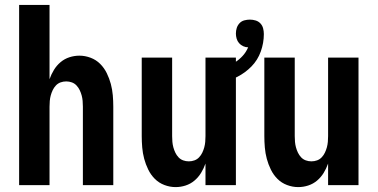

<svg xmlns="http://www.w3.org/2000/svg" viewBox="-20 -755 1540 783"><path d="M58 0V-735H182V-432Q189 -452 200 -470Q211 -488 227 -501.5Q243 -515 263 -521.5Q283 -528 304 -528Q327 -528 349.5 -519.5Q372 -511 388.5 -494.5Q405 -478 415.5 -456.5Q426 -435 432 -412.5Q438 -390 440 -366.5Q442 -343 442 -320V0H318V-320Q318 -332 317 -343.5Q316 -355 313 -366Q310 -377 305 -387.5Q300 -398 292 -406.5Q284 -415 273 -419Q262 -423 250 -423Q238 -423 227 -419Q216 -415 208 -406.5Q200 -398 195 -387.5Q190 -377 187 -366Q184 -355 183 -343.5Q182 -332 182 -320V0Z M696 8Q673 8 650.5 -0.5Q628 -9 611.5 -25.5Q595 -42 584.5 -63.5Q574 -85 568 -107.5Q562 -130 560 -153.5Q558 -177 558 -200V-520H682V-200Q682 -188 683 -176.5Q684 -165 687 -154Q690 -143 695 -132.5Q700 -122 708 -113.5Q716 -105 727 -101Q738 -97 750 -97Q762 -97 773 -101Q784 -105 792 -113.5Q800 -122 805 -132.5Q810 -143 813 -154Q816 -165 817 -176.5Q818 -188 818 -200V-520H942V0H818V-88Q811 -68 800 -50Q789 -32 773 -18.5Q757 -5 737 1.5Q717 8 696 8ZM880 -415 863 -470Q883 -475 902 -482.5Q921 -490 938.5 -501Q956 -512 970 -527.5Q984 -543 992 -562Q982 -562 972 -566.5Q962 -571 955 -579Q948 -587 945 -597.5Q942 -608 942 -618Q942 -630 945.5 -641Q949 -652 957 -660.5Q965 -669 976.5 -672Q988 -675 999 -675Q1011 -675 1022.5 -671.5Q1034 -668 1042 -659.5Q1050 -651 1053 -639.5Q1056 -628 1056 -616Q1056 -580 1043.5 -545Q1031 -510 1005.5 -484Q980 -458 947.5 -441.5Q915 -425 880 -415Z M1196 8Q1173 8 1150.5 -0.5Q1128 -9 1111.5 -25.5Q1095 -42 1084.5 -63.5Q1074 -85 1068 -107.5Q1062 -130 1060 -153.5Q1058 -177 1058 -200V-520H1182V-200Q1182 -188 1183 -176.5Q1184 -165 1187 -154Q1190 -143 1195 -132.5Q1200 -122 1208 -113.5Q1216 -105 1227 -101Q1238 -97 1250 -97Q1262 -97 1273 -101Q1284 -105 1292 -113.5Q1300 -122 1305 -132.5Q1310 -143 1313 -154Q1316 -165 1317 -176.5Q1318 -188 1318 -200V-520H1442V0H1318V-88Q1311 -68 1300 -50Q1289 -32 1273 -18.5Q1257 -5 1237 1.5Q1217 8 1196 8Z"/></svg>

Font: Iosevka Term Curly Extrabold
Style: Regular
Weight: 800
Designer: Belleve Invis
Foundry: Belleve Invis
Version: Version 32.3.0